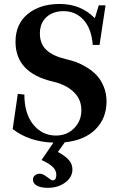

<svg xmlns="http://www.w3.org/2000/svg" viewBox="-20 -696 593 954"><path d="M217.8 237.3Q182.6 237.3 163.1 226.3Q143.6 215.3 143.6 196.8Q143.6 183.6 153.6 175.3Q163.6 167 178.2 167Q192.9 167 214.8 184.1Q235.4 200.2 241.2 200.2Q259.8 200.2 259.8 172.4Q259.8 150.9 242.4 133.8Q225.1 116.7 186.5 99.1L245.6 12.7Q125 8.8 43 -54.7L68.4 -229.5L101.1 -226.1Q101.1 -131.3 145.5 -76.9Q189.9 -22.5 257.8 -22.5Q313 -22.5 348.6 -59.1Q384.3 -95.7 384.3 -147.9Q384.3 -203.6 345.2 -240Q306.2 -276.4 241.2 -291Q57.1 -334.5 57.1 -488.3Q57.1 -577.1 118.2 -626.7Q179.2 -676.3 276.4 -676.3Q382.3 -676.3 451.2 -605.5L470.7 -669.4H504.4L474.6 -472.7H440.9Q434.6 -554.2 395 -597.4Q355.5 -640.6 295.9 -640.6Q243.7 -640.6 210.9 -611.1Q178.2 -581.5 178.2 -529.3Q178.2 -478 210.9 -447.5Q243.7 -417 308.6 -401.9Q335 -396 359.4 -387Q383.8 -377.9 412.1 -360.6Q440.4 -343.3 460.9 -321.3Q481.4 -299.3 495.4 -265.6Q509.3 -231.9 509.3 -191.4Q509.3 -108.4 454.8 -53.7Q400.4 1 301.8 11.2L267.6 59.1Q306.2 80.1 323 100.1Q339.8 120.1 339.8 145.5Q339.8 184.6 304 210.9Q268.1 237.3 217.8 237.3Z"/></svg>

Font: Elstob 10pt SemiBold
Style: Regular
Weight: 600
Designer: Peter S. Baker
Version: Version 1.015